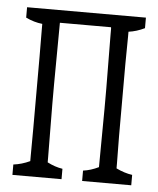

<svg xmlns="http://www.w3.org/2000/svg" viewBox="-45 -553 527 639"><g transform="rotate(5 218.5 -233.0)"><path d="M417 -512.7Q417 -490.2 417 -477.5Q390.1 -464.4 363.3 -460.9Q363.3 -457.5 363.3 -457.5Q363.3 -446.8 363.3 -445.8Q362.3 -394 362.3 -352.5Q362.3 -304.2 362.3 -266.1Q362.3 -227.5 362.3 -199.2Q362.3 -150.9 362.3 -112.3Q362.8 -61 363.3 -19.5Q363.3 -8.8 363.3 -7.8Q363.3 -4.4 363.3 -4.4Q390.1 8.8 417 12.7Q417 34.7 417 47.4Q417 47.4 252.9 47.4Q252.9 35.2 252.9 12.7Q278.8 9.3 304.7 -3.4Q306.2 -197.3 306.2 -199.2Q306.2 -227.5 306.2 -266.1Q306.2 -306.2 304.7 -445.8Q304.7 -450.7 304.7 -465.8Q304.7 -465.8 304.2 -470.7Q304.2 -470.7 133.3 -470.7Q131.8 -287.1 131.8 -266.1Q131.8 -228 131.8 -199.2Q131.8 -158.7 133.3 -19.5Q133.3 -8.8 133.3 -7.8Q133.3 -4.4 133.3 -4.4Q158.7 8.8 184.1 12.7Q184.1 34.7 184.1 47.4Q184.1 47.4 20 47.4Q20 35.2 20 12.7Q47.9 9.3 75.2 -3.4Q75.2 -3.4 75.2 -6.8Q75.2 -8.3 75.2 -19.5Q75.2 -61 75.7 -112.8Q75.7 -228 75.7 -353Q75.2 -394.5 75.2 -445.8Q75.2 -447.3 75.2 -458Q75.2 -458 75.2 -461.9Q47.4 -464.8 20 -478Q20 -490.7 20 -512.7Q20 -512.7 417 -512.7Z"/></g></svg>

Font: Scarab Serif
Style: Light
Weight: 300
Designer: John Roberts
Foundry: Scarab
Version: 1.0